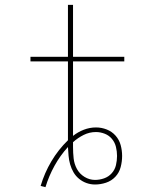

<svg xmlns="http://www.w3.org/2000/svg" viewBox="-20 -755 640 794"><path d="M168 19 148 14Q164 -40 192.5 -88Q221 -136 261 -175V-501H106V-520H261V-735H282V-520H494V-501H282V-193Q302 -209 326.5 -218.5Q351 -228 377 -228Q400 -228 421.5 -219.5Q443 -211 458 -194Q473 -177 479 -155Q485 -133 485 -110Q485 -87 479 -64Q473 -41 457 -24Q441 -7 418.5 0.5Q396 8 373 8Q355 8 338 2Q321 -4 307 -15.5Q293 -27 284 -42.5Q275 -58 270 -75.5Q265 -93 263.5 -111Q262 -129 261 -147Q229 -112 205.5 -69.5Q182 -27 168 19ZM373 -11Q392 -11 410.5 -17.5Q429 -24 442 -38.5Q455 -53 459.5 -72Q464 -91 464 -110Q464 -129 459.5 -147.5Q455 -166 443 -180.5Q431 -195 413 -202Q395 -209 377 -209Q350 -209 326 -197Q302 -185 282 -167V-147Q282 -123 284.5 -100Q287 -77 298 -56.5Q309 -36 329.5 -23.5Q350 -11 373 -11Z"/></svg>

Font: Iosevka Etoile Thin
Style: Regular
Weight: 100
Designer: Belleve Invis
Foundry: Belleve Invis
Version: Version 22.1.2; ttfautohint (v1.8.4)